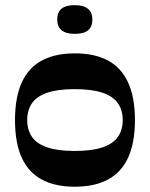

<svg xmlns="http://www.w3.org/2000/svg" viewBox="-20 -710 579 741"><path d="M268.7 10.6Q191.7 10.6 140.1 -17.7Q88.6 -46 63.3 -103Q37.9 -160 37.9 -246.7Q37.9 -333.4 63.6 -390.7Q89.3 -448.1 140.8 -476.1Q192.3 -504 268.7 -504Q346 -504 397.4 -476.1Q448.8 -448.1 474.8 -390.7Q500.8 -333.4 500.8 -246.7Q500.8 -160 475.1 -103Q449.4 -46 397.7 -17.7Q346 10.6 268.7 10.6ZM268.7 -127.4Q335 -127.4 375.9 -141.4Q416.7 -155.3 435.2 -182.1Q453.7 -208.8 453.7 -246.7Q453.7 -284.6 435.2 -311.3Q416.7 -338.1 375.9 -352Q335 -366 268.7 -366Q202.3 -366 161.9 -352Q121.4 -338.1 103.2 -311.3Q85 -284.6 85 -246.7Q85 -208.8 103.2 -182.1Q121.4 -155.3 161.9 -141.4Q202.3 -127.4 268.7 -127.4ZM268.7 -579.3Q200.9 -579.3 200.9 -634.9Q200.9 -662.7 217.4 -676.4Q234 -690.1 268.7 -690.1Q302.1 -690.1 319.3 -676.2Q336.5 -662.4 336.5 -634.7Q336.5 -607 320 -593.1Q303.4 -579.3 268.7 -579.3Z"/></svg>

Font: Ojuju ExtraLight
Style: Regular
Weight: 200
Designer: Chisaokwu Joboson, Mirko Velimirovic
Foundry: Udi Foundry
Version: Version 1.000